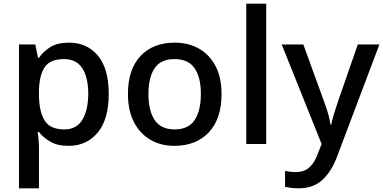

<svg xmlns="http://www.w3.org/2000/svg" viewBox="-20 -780 2075 1040"><path d="M354 -549Q451 -549 510 -479Q569 -409 569 -271Q569 -133 509 -61.5Q449 10 352 10Q291 10 252.5 -12.5Q214 -35 191 -65H184Q187 -47 189 -23Q191 1 191 20V240H83V-539H171L186 -467H191Q214 -501 252.5 -525Q291 -549 354 -549ZM327 -460Q253 -460 223 -417.5Q193 -375 191 -288V-271Q191 -179 220.5 -129Q250 -79 329 -79Q395 -79 426.5 -132Q458 -185 458 -272Q458 -360 426 -410Q394 -460 327 -460Z M1180 -271Q1180 -136 1111 -63Q1042 10 924 10Q851 10 794.5 -23Q738 -56 705.5 -118.5Q673 -181 673 -271Q673 -404 741 -476.5Q809 -549 927 -549Q1001 -549 1058 -516.5Q1115 -484 1147.5 -422Q1180 -360 1180 -271ZM784 -271Q784 -180 818 -129.5Q852 -79 926 -79Q1000 -79 1034 -129.5Q1068 -180 1068 -271Q1068 -361 1034 -410.5Q1000 -460 925 -460Q851 -460 817.5 -410.5Q784 -361 784 -271Z M1422 0H1314V-760H1422Z M1506 -539H1623L1734 -234Q1747 -199 1756.5 -167Q1766 -135 1770 -105H1774Q1779 -130 1789.5 -164.5Q1800 -199 1812 -234L1918 -539H2035L1804 73Q1774 151 1725 195.5Q1676 240 1598 240Q1573 240 1555 237.5Q1537 235 1524 232V146Q1534 148 1549.5 150Q1565 152 1583 152Q1629 152 1657 125.5Q1685 99 1700 56L1722 0Z"/></svg>

Font: Noto Kufi Arabic Medium
Style: Regular
Weight: 500
Designer: Monotype Design Team, David Williams, Khaled Hosny
Foundry: Google LLC
Version: Version 2.109; ttfautohint (v1.8.4.7-5d5b)